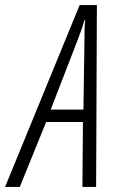

<svg xmlns="http://www.w3.org/2000/svg" viewBox="-86 -737 465 757"><path d="M220 -579Q237 -623 247 -657H250Q248 -641 247.5 -621Q247 -601 247 -579L243 -305H114ZM-8 0 96 -256H241L239 0H293L296 -717H228L-66 0Z"/></svg>

Font: Noto Sans Display Condensed Light
Style: Italic
Weight: 300
Width: 3
Designer: Monotype Design team
Foundry: Monotype Imaging Inc.
Version: 1.000